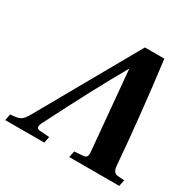

<svg xmlns="http://www.w3.org/2000/svg" viewBox="-178 -846 1002 1001"><g transform="rotate(30 323.0 -346.0)"><path d="M-24 0 -17 -38 10 -41Q33 -43 46.5 -52.5Q60 -62 75 -87L417 -692H534Q575 -371 598 -86Q601 -43 629 -41L670 -38L662 0H361L369 -38L421 -42Q436 -43 441.5 -51.5Q447 -60 445 -79L402 -553H400Q299 -377 148 -79Q131 -45 161 -42L218 -38L211 0Z"/></g></svg>

Font: Heuristica
Style: Bold Italic
Weight: 700
Italic angle: -13°
Version: Version 1.0.2